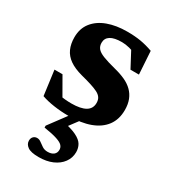

<svg xmlns="http://www.w3.org/2000/svg" viewBox="-179 -567 815 914"><g transform="rotate(30 229.0 -110.0)"><path d="M247.5 -474.5Q290 -474.5 322.2 -469Q354.5 -463.5 389.5 -451L397.5 -325H351L287 -445.5L339 -396Q316 -407 293 -412.8Q270 -418.5 251 -418.5Q209 -418.5 188.2 -405.5Q167.5 -392.5 167.5 -367.5Q167.5 -349 177.8 -336.5Q188 -324 213.2 -314Q238.5 -304 283.5 -292.5Q317.5 -284 343.5 -272Q369.5 -260 387.2 -242.5Q405 -225 414.5 -201Q424 -177 424 -145Q424 -93.5 397.8 -58.2Q371.5 -23 322.8 -5Q274 13 205.5 13Q163.5 13 124.2 7.2Q85 1.5 55.5 -9L37.5 -144.5H81.5L157 -13L84.5 -61Q101.5 -55 119 -51.5Q136.5 -48 153.8 -46.5Q171 -45 187 -45Q238 -45 264.2 -60.2Q290.5 -75.5 290.5 -107Q290.5 -124 283 -135.2Q275.5 -146.5 259.8 -154.5Q244 -162.5 220.2 -170Q196.5 -177.5 163.5 -186Q120.5 -197.5 93.8 -216.2Q67 -235 54.8 -262.2Q42.5 -289.5 42.5 -325.5Q42.5 -374 68.8 -407.2Q95 -440.5 141.2 -457.5Q187.5 -474.5 247.5 -474.5ZM179.5 254Q137 254 119 241Q101 228 101 209Q101 195 109 186.8Q117 178.5 129.5 178.5Q141 178.5 151.5 186.5Q162 194.5 174.5 202.8Q187 211 204 211Q225 211 237 201.5Q249 192 249 174.5Q249 161.5 240.2 151.8Q231.5 142 207 133.8Q182.5 125.5 134.5 118V107.5L231.5 -23H286L191 104L191.5 47.5Q245.5 58 274 72Q302.5 86 313 104Q323.5 122 323.5 144.5Q323.5 176 305.2 201Q287 226 254.8 240Q222.5 254 179.5 254Z"/></g></svg>

Font: Newsreader
Style: Bold
Weight: 700
Designer: Hugues Gentile
Foundry: Production Type
Version: Version 1.003